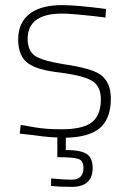

<svg xmlns="http://www.w3.org/2000/svg" viewBox="-20 -529 502 750"><path d="M260 201Q207 201 179 197L180 168Q230 173 259 173Q306 173 306 127Q306 98 285.5 91.5Q265 85 204 85V8Q175 7 149 4Q115 -1 57 -7L61 -41L114 -32Q157 -24 220 -24Q295 -24 331 -46Q374 -72 374 -141Q374 -191 341.5 -212Q309 -233 219 -245Q126 -255 91 -281Q51 -308 51 -375Q51 -446 104 -481Q148 -509 222 -509Q280 -509 394 -494L392 -460L381 -462Q263 -476 223 -476Q88 -476 88 -377Q88 -332 115.5 -312Q143 -292 230 -278Q333 -263 370 -239Q413 -210 413 -144Q413 -60 364 -24Q322 7 237 9V57Q294 57 318 72Q342 87 342 127Q342 201 260 201Z"/></svg>

Font: Storia Sans Thin
Style: Regular
Weight: 100
Designer: Accademia di Belle Arti di Urbino and others
Foundry: Accademia di Belle Arti di Urbino and others.
Version: Version 60.001;May 25, 2020;FontCreator 12.0.0.2522 64-bit